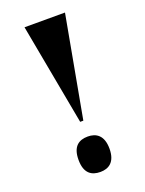

<svg xmlns="http://www.w3.org/2000/svg" viewBox="-138 -781 646 856"><g transform="rotate(-20 185.0 -353.0)"><path d="M178 -233H193L281 -714H89ZM187 8C226 8 260 -12 260 -76C260 -140 226 -160 187 -160C145 -160 113 -140 113 -76C113 -12 145 8 187 8Z"/></g></svg>

Font: Noto Serif Display Condensed Black
Style: Regular
Weight: 900
Width: 3
Designer: Monotype Design Team
Foundry: Monotype Imaging Inc.
Version: Version 2.009